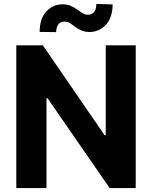

<svg xmlns="http://www.w3.org/2000/svg" viewBox="-20 -958 775 978"><path d="M518.6 -727.1H671.4V0H538.6L222.2 -457.5H216.8V0H63V-727.1H198.2L512.2 -270H518.6ZM266.1 -794.4 182.1 -795.4Q182.1 -863.3 215.8 -899.4Q249.5 -935.5 297.4 -936Q322.8 -936 340.3 -928.2Q360.8 -918.9 373 -909.7Q386.2 -899.9 400.4 -891.1Q414.1 -882.8 428.7 -882.8Q449.7 -883.8 460.4 -898.4Q470.7 -912.1 470.7 -938L553.7 -935.5Q552.7 -867.7 519.5 -832Q485.8 -795.9 438 -794.9Q412.1 -794.9 394 -803.2Q374 -812 362.3 -821.8Q351.1 -830.6 335.9 -840.3Q323.7 -848.1 307.1 -848.1Q288.6 -848.1 277.8 -834Q266.1 -818.4 266.1 -794.4Z"/></svg>

Font: My Font
Style: Bold
Weight: 500
Designer: Rasmus Andersson
Foundry: rsms
Version: Version 0.001